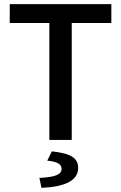

<svg xmlns="http://www.w3.org/2000/svg" viewBox="-20 -675 584 926"><path d="M218 -564V0H326V-564H517V-655H27V-564ZM170 183 180 231C292 226 357 197 357 135C357 89 325 65 230 55L208 100C254 104 277 116 277 139C277 165 252 179 170 183Z"/></svg>

Font: Cambridge Sans Medium
Style: Regular
Weight: 500
Version: Version 2.020;PS 002.020;hotconv 1.0.88;makeotf.lib2.5.64775